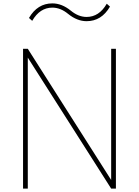

<svg xmlns="http://www.w3.org/2000/svg" viewBox="-20 -1113 820 1133"><path d="M151 -1007Q201 -1093 289 -1093Q345 -1093 398 -1050Q443 -1013 491 -1013Q565 -1013 610 -1091L629 -1074Q579 -988 491 -988Q435 -988 382 -1031Q337 -1068 289 -1068Q215 -1068 170 -990ZM116 -825H144L636 -51V-825H664V0H636L144 -773V0H116Z"/></svg>

Font: Spartan MB
Style: Regular
Weight: 250
Designer: Matt Bailey
Foundry: Matt Bailey
Version: Version 1.000